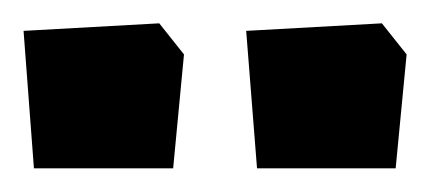

<svg xmlns="http://www.w3.org/2000/svg" viewBox="-20 -680 365 163"><path d="M8.8 -537.1 0 -653.8 115.2 -660.2 136.2 -633.8 127 -537.1ZM198.2 -537.1 189 -653.8 304.2 -660.2 325.2 -633.8 315.9 -537.1Z"/></svg>

Font: Grenze
Style: Bold
Weight: 700
Designer: Renata Polastri
Foundry: Omnibus-Type
Version: Version 1.002;PS 001.002;hotconv 1.0.88;makeotf.lib2.5.64775